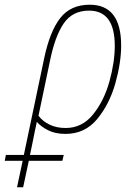

<svg xmlns="http://www.w3.org/2000/svg" viewBox="-104 -557 588 813"><path d="M59 -67 108 -301Q129 -404 166 -458Q203 -512 273 -512Q382 -512 382 -363Q382 -294 359.5 -212.5Q337 -131 290.5 -73Q244 -15 174 -15Q135 -15 105.5 -29.5Q76 -44 59 -67ZM160 124 166 99H23L35 41Q39 21 43 1Q47 -19 52 -41Q69 -21 99.5 -5.5Q130 10 173 10Q256 10 308 -53.5Q360 -117 384.5 -204.5Q409 -292 409 -364Q409 -537 276 -537Q195 -537 151 -480.5Q107 -424 83 -310L-3 99H-79L-84 124H-8L-32 236H-6L18 124Z"/></svg>

Font: Noto Sans Display SemiCondensed Thin
Style: Italic
Weight: 250
Width: 4
Designer: Monotype Design team
Foundry: Monotype Imaging Inc.
Version: 1.000